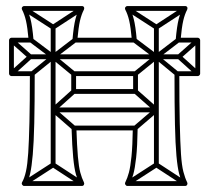

<svg xmlns="http://www.w3.org/2000/svg" viewBox="-20 -608 693 636"><path d="M506 -518H490V-420Q490 -420 490 -420Q490 -420 490 -420V-244Q490 -244 490 -244Q490 -244 490 -244V-62H506V-244Q506 -244 506 -244Q506 -244 506 -244V-420Q506 -420 506 -420Q506 -420 506 -420ZM573 -412V-428H498Q498 -428 498 -428Q498 -428 498 -428H156Q156 -428 156 -428Q156 -428 156 -428H80V-412H156Q156 -412 156 -412Q156 -412 156 -412H498Q498 -412 498 -412Q498 -412 498 -412ZM498 -236V-252H156V-236ZM164 -518H148V-420Q148 -420 148 -420Q148 -420 148 -420V-244Q148 -244 148 -244Q148 -244 148 -244V-62H164V-244Q164 -244 164 -244Q164 -244 164 -244V-420Q164 -420 164 -420Q164 -420 164 -420ZM247 7 255 -7 160 -69Q159 -70 156.5 -70Q154 -70 152 -69L56 -7L64 7L160 -55Q162 -57 156 -57Q150 -57 152 -55ZM64 -587 56 -573 152 -511Q154 -510 156.5 -510Q159 -510 160 -511L255 -573L247 -587L152 -525Q150 -524 156 -524Q162 -524 160 -525ZM406 -587 398 -573 494 -511Q496 -510 498.5 -510Q501 -510 502 -511L597 -573L589 -587L494 -525Q492 -524 498 -524Q504 -524 502 -525ZM589 7 597 -7 502 -69Q501 -70 498.5 -70Q496 -70 494 -69L398 -7L406 7L502 -55Q504 -57 498 -57Q492 -57 494 -55ZM423 -190 433 -178 503 -238Q506 -240 506 -244Q506 -248 503 -250L434 -311L424 -299L493 -238Q495 -236 495 -244Q495 -252 493 -250ZM229 -299 219 -311 151 -250Q148 -248 148 -244Q148 -240 151 -238L220 -178L230 -190L161 -250Q159 -252 159 -244Q159 -236 161 -238ZM233 -469 223 -481 151 -426Q151 -426 151 -426Q151 -426 151 -426L82 -370L92 -358L161 -414Q161 -414 161 -414Q161 -414 161 -414ZM219 -358 229 -370 161 -426Q161 -426 161 -426Q161 -426 161 -426L88 -481L78 -469L151 -414Q151 -414 151 -414Q151 -414 151 -414ZM561 -358 571 -370 503 -426Q503 -426 503 -426Q503 -426 503 -426L430 -481L420 -469L493 -414Q493 -414 493 -414Q493 -414 493 -414ZM575 -469 565 -481 493 -426Q493 -426 493 -426Q493 -426 493 -426L424 -370L434 -358L503 -414Q503 -414 503 -414Q503 -414 503 -414ZM23 -481 13 -469 75 -414Q77 -412 77 -420Q77 -428 75 -426L13 -370L23 -358L85 -414Q88 -416 88 -420Q88 -424 85 -426ZM630 -358 640 -370 578 -426Q576 -428 576 -420Q576 -412 578 -414L640 -469L630 -481L568 -426Q565 -424 565 -420Q565 -416 568 -414ZM60 8H251Q256 8 258 4Q260 0 258 -4Q251 -18 246 -36.5Q241 -55 238 -89.5Q235 -124 233 -184L225 -176H428L420 -184Q419 -124 415.5 -89.5Q412 -55 407 -36.5Q402 -18 395 -4Q393 0 395.5 4Q398 8 402 8H593Q598 8 600 4Q602 0 600 -4Q593 -18 587.5 -39Q582 -60 579.5 -98Q577 -136 575.5 -200Q574 -264 574 -364L566 -356H635Q638 -356 640.5 -358.5Q643 -361 643 -364V-475Q643 -478 640.5 -480.5Q638 -483 635 -483H570L578 -474Q582 -518 587 -539.5Q592 -561 600 -576Q602 -581 600 -584.5Q598 -588 593 -588H402Q398 -588 395.5 -584.5Q393 -581 395 -576Q403 -561 408 -539.5Q413 -518 417 -474L425 -483H228L236 -474Q240 -518 245 -539.5Q250 -561 258 -576Q260 -581 258 -584.5Q256 -588 251 -588H60Q56 -588 53.5 -584.5Q51 -581 53 -576Q61 -561 66 -539.5Q71 -518 75 -474L83 -483H18Q15 -483 12.5 -480.5Q10 -478 10 -475V-364Q10 -361 12.5 -358.5Q15 -356 18 -356H87L79 -364Q79 -267 77.5 -203.5Q76 -140 73.5 -101.5Q71 -63 66 -40.5Q61 -18 53 -4Q51 0 53.5 4Q56 8 60 8ZM232 -305V-364L224 -356H429L421 -364V-305L429 -313H224ZM60 -8 67 4Q75 -11 80 -33.5Q85 -56 88.5 -95.5Q92 -135 93.5 -199.5Q95 -264 95 -364Q95 -367 92.5 -369.5Q90 -372 87 -372H18L26 -364V-475L18 -467H83Q87 -467 89 -469.5Q91 -472 91 -476Q87 -522 81 -545Q75 -568 67 -584L60 -572H251L244 -584Q236 -568 230 -545Q224 -522 220 -476Q220 -472 222 -469.5Q224 -467 228 -467H425Q429 -467 431 -469.5Q433 -472 433 -476Q429 -522 423 -545Q417 -568 409 -584L402 -572H593L586 -584Q578 -568 572 -545Q566 -522 562 -476Q562 -472 564 -469.5Q566 -467 570 -467H635L627 -475V-364L635 -372H566Q563 -372 560.5 -369.5Q558 -367 558 -364Q558 -261 559.5 -195.5Q561 -130 564.5 -91.5Q568 -53 573.5 -32Q579 -11 586 4L593 -8H402L409 4Q416 -11 421.5 -30.5Q427 -50 431 -86Q435 -122 436 -184Q436 -187 433.5 -189.5Q431 -192 428 -192H225Q222 -192 219.5 -189.5Q217 -187 217 -184Q219 -122 222.5 -86Q226 -50 231.5 -30.5Q237 -11 244 4L251 -8ZM216 -305Q216 -302 218.5 -299.5Q221 -297 224 -297H429Q432 -297 434.5 -299.5Q437 -302 437 -305V-364Q437 -367 434.5 -369.5Q432 -372 429 -372H224Q221 -372 218.5 -369.5Q216 -367 216 -364Z"/></svg>

Font: Tilt Prism
Style: Regular
Weight: 400
Version: Version 1.000